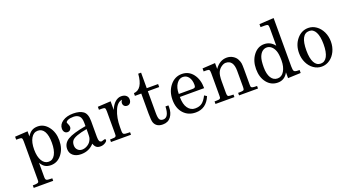

<svg xmlns="http://www.w3.org/2000/svg" viewBox="-61 -1322 3868 2149"><g transform="rotate(-20 1872.5 -247.5)"><path d="M328.6 14.2Q287.6 14.2 260.3 -2.2Q232.9 -18.6 210.4 -56.6V113.8Q210.4 141.6 221.9 149.2Q233.4 156.7 277.8 156.7H290.5V187H58.6V156.7H71.8Q123 156.7 128.9 141.6Q131.8 134.3 131.8 112.8V-339.8Q131.8 -370.1 124.8 -378.7Q117.7 -387.2 91.8 -387.2H58.6V-422.9L210.4 -432.1V-371.1Q234.4 -410.2 263.2 -427.5Q292 -444.8 333.5 -444.8Q407.7 -444.8 458.7 -378.9Q509.8 -313 509.8 -215.6Q509.8 -118.2 458.3 -52Q406.7 14.2 328.6 14.2ZM318.4 -30.8Q367.7 -30.8 395 -81.1Q422.4 -131.3 422.4 -219Q422.4 -306.6 395.8 -353Q369.1 -399.4 318.8 -399.4Q268.6 -399.4 239 -349.4Q209.5 -299.3 209.5 -214.1Q209.5 -128.9 239.3 -79.8Q269 -30.8 318.4 -30.8Z M843.8 -54.2Q783.7 14.2 688.5 14.2Q629.4 14.2 594 -15.1Q558.6 -44.4 558.6 -93.3Q558.6 -161.1 620.8 -199.5Q683.1 -237.8 839.4 -265.1V-302.7Q839.4 -362.8 814.5 -386Q789.6 -409.2 747.6 -409.2Q705.6 -409.2 680.9 -397.9Q656.2 -386.7 656.2 -371.6Q656.2 -370.6 665.5 -350.1Q674.8 -329.6 674.8 -313.7Q674.8 -297.9 662.1 -283.9Q649.4 -270 628.7 -270Q607.9 -270 594.5 -285.6Q581.1 -301.3 581.1 -327.6Q581.1 -377.9 630.4 -411.4Q679.7 -444.8 756.6 -444.8Q833.5 -444.8 875.7 -413.8Q918 -382.8 918 -295.4V-107.4Q918 -72.3 925.8 -57.4Q933.6 -42.5 953.1 -42.5Q954.6 -42.5 970.2 -47.9Q985.8 -53.2 993.9 -53.2Q1002 -53.2 1002 -39.1Q1002 -24.9 976.6 -9.3Q951.2 6.3 920.9 6.3Q890.6 6.3 872.6 -7.6Q854.5 -21.5 843.8 -54.2ZM839.4 -185.5V-229.5Q689.9 -203.1 658.7 -161.6Q642.6 -140.1 642.6 -106.4Q642.6 -72.8 663.6 -51.5Q684.6 -30.3 715.1 -30.3Q745.6 -30.3 774.7 -46.6Q803.7 -63 818.1 -85.9Q832.5 -108.9 835.9 -125.7Q839.4 -142.6 839.4 -185.5Z M1325.2 -402.8Q1267.1 -396 1233.9 -315.9Q1198.7 -233.4 1198.7 -121.1V-74.2Q1198.7 -45.9 1210.9 -38.1Q1223.1 -30.3 1267.6 -30.3H1285.2V0H1046.9V-30.3H1060.1Q1104.5 -30.3 1111.8 -37.6Q1119.1 -44.9 1120.1 -51.5Q1121.1 -58.1 1121.1 -74.7V-337.9Q1121.1 -368.2 1114 -376.7Q1106.9 -385.3 1081.1 -385.3H1043.5V-420.9L1198.7 -429.7V-326.7Q1220.2 -381.8 1254.4 -412.1Q1288.6 -442.4 1326.9 -442.4Q1365.2 -442.4 1386 -424.3Q1406.7 -406.2 1406.7 -378.4Q1406.7 -350.6 1392.8 -335Q1378.9 -319.3 1357.4 -319.3Q1335.9 -319.3 1323 -332.3Q1310.1 -345.2 1310.1 -365.5Q1310.1 -385.7 1325.2 -402.8Z M1791.5 -144.5Q1791.5 -75.7 1757.8 -30.8Q1724.1 14.2 1661.6 14.2Q1584.5 14.2 1561 -46.4Q1550.8 -71.8 1550.8 -156.2V-393.6H1475.1V-425.8Q1581.5 -433.6 1594.7 -614.3H1628.9V-429.2H1764.2V-393.6H1628.9V-135.3Q1628.9 -78.6 1640.4 -57.6Q1651.9 -36.6 1683.6 -36.6Q1751.5 -36.6 1755.9 -165.5H1791Q1791.5 -161.1 1791.5 -144.5Z M2232.9 -115.2Q2179.2 14.2 2053.7 14.2Q1964.8 14.2 1909.9 -45.9Q1855 -106 1855 -206.8Q1855 -307.6 1910.9 -376.2Q1966.8 -444.8 2049.6 -444.8Q2132.3 -444.8 2182.6 -379.2Q2232.9 -313.5 2232.9 -210H1943.4Q1943.4 -121.6 1976.8 -76.2Q2010.3 -30.8 2062 -30.8Q2113.8 -30.8 2145 -54.4Q2176.3 -78.1 2204.1 -133.8ZM2144 -281.2Q2144 -339.4 2118.4 -374.3Q2092.8 -409.2 2049.3 -409.2Q2005.9 -409.2 1974.9 -364.7Q1943.8 -320.3 1943.8 -245.6H2106Q2128.4 -245.6 2136.2 -252.9Q2144 -260.3 2144 -281.2Z M2443.4 -361.8Q2501 -444.8 2585 -444.8Q2624.5 -444.8 2656.7 -425.5Q2689 -406.2 2703.6 -377.7Q2718.3 -349.1 2721.7 -328.1Q2725.1 -307.1 2725.1 -257.3V-73.7Q2725.1 -52.7 2728 -44.9Q2733.9 -30.3 2785.2 -30.3H2797.9V0H2572.3V-30.3H2585.4Q2637.2 -30.3 2641.8 -41.5Q2646.5 -52.7 2646.5 -74.7V-266.1Q2646.5 -394 2554.7 -394Q2530.8 -394 2502.4 -374Q2474.1 -354 2458.7 -320.8Q2443.4 -287.6 2443.4 -211.4V-74.7Q2443.4 -38.6 2458.3 -34.4Q2473.1 -30.3 2504.4 -30.3H2517.1V0H2291.5V-30.3H2304.7Q2348.1 -30.3 2355.5 -37.4Q2362.8 -44.4 2363.8 -51.3Q2364.7 -58.1 2364.7 -74.7V-339.8Q2364.7 -370.6 2357.7 -379.2Q2350.6 -387.7 2324.7 -387.7H2291.5V-423.3L2443.4 -432.1Z M3153.8 -63Q3112.3 14.2 3032.2 14.2Q2952.1 14.2 2901.9 -48.8Q2851.6 -111.8 2851.6 -210.7Q2851.6 -309.6 2903.1 -376.5Q2954.6 -443.4 3030 -443.4Q3105.5 -443.4 3153.8 -379.9V-589.4Q3153.8 -619.1 3146.5 -627.4Q3139.2 -635.7 3114.3 -635.7H3059.6V-671.4L3231.9 -681.6V-104Q3231.9 -60.1 3241.9 -47.9Q3252 -35.6 3289.6 -35.6H3306.2V0L3153.8 5.9ZM3044.4 -30.8Q3093.8 -30.8 3123.3 -80.3Q3152.8 -129.9 3152.8 -206.1Q3152.8 -282.2 3137.9 -320.8Q3123 -359.4 3098.4 -378.9Q3073.7 -398.4 3045.2 -398.4Q3016.6 -398.4 2992.7 -379.6Q2968.8 -360.8 2953.9 -321.3Q2939 -281.7 2939 -200.9Q2939 -120.1 2967 -75.4Q2995.1 -30.8 3044.4 -30.8Z M3364.7 -214.4Q3364.7 -311.5 3420.2 -378.2Q3475.6 -444.8 3556.2 -444.8Q3607.4 -444.8 3650.9 -414.1Q3694.3 -383.3 3719.5 -330.6Q3744.6 -277.8 3744.6 -215.1Q3744.6 -152.3 3719.5 -99.6Q3694.3 -46.9 3650.6 -16.4Q3606.9 14.2 3554.7 14.2Q3502.4 14.2 3458.7 -16.4Q3415 -46.9 3389.9 -99.4Q3364.7 -151.9 3364.7 -214.4ZM3556.2 -409.2Q3452.1 -409.2 3452.1 -214.4Q3452.1 -121.1 3478.5 -71.3Q3504.9 -21.5 3554.7 -21.5Q3604.5 -21.5 3630.9 -71.3Q3657.2 -121.1 3657.2 -214.8Q3657.2 -308.6 3630.9 -358.9Q3604.5 -409.2 3556.2 -409.2Z"/></g></svg>

Font: RIT Rachana
Style: Regular
Weight: 400
Designer: Hussain KH
Version: 1.4.7